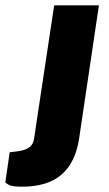

<svg xmlns="http://www.w3.org/2000/svg" viewBox="-91 -537 412 723"><path d="M-8.5 166Q-47 166 -59 158.5Q-71 151 -71 150L-54.5 36.5L-19.5 32Q10 27 22.5 15.2Q35 3.5 37.5 -16.5L113 -517H281.5L207 -16Q193.5 74.5 141 120.2Q88.5 166 -8.5 166Z"/></svg>

Font: Public Sans Thin ExtraBold
Style: Italic
Weight: 800
Italic angle: -8°
Version: Version 2.001